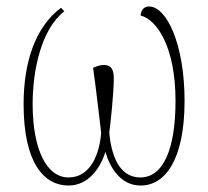

<svg xmlns="http://www.w3.org/2000/svg" viewBox="-20 -564 644 594"><path d="M192 10C254 10 291 -45 306 -94C320 -46 353 10 415 10C490 10 551 -68 551 -252C551 -426 496 -544 441 -544C426 -544 416 -533 415 -516C464 -504 523 -421 523 -252C523 -104 486 -15 414 -15C346 -15 324 -89 318 -153C322 -183 332 -275 332 -321C332 -343 328 -363 301 -363C289 -363 276 -358 268 -354C278 -284 285 -218 293 -153C288 -89 261 -15 192 -15C124 -15 81 -102 81 -242C81 -348 108 -474 179 -529L169 -540C88 -480 53 -369 53 -242C53 -58 117 10 192 10Z"/></svg>

Font: Noto Serif ExtraCondensed Thin
Style: Regular
Weight: 100
Width: 2
Designer: Monotype Design Team
Foundry: Monotype Imaging Inc.
Version: Version 2.013